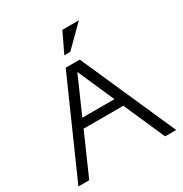

<svg xmlns="http://www.w3.org/2000/svg" viewBox="-207 -1076 1172 1231"><g transform="rotate(-30 379.0 -460.5)"><path d="M659 0H741L431 -700H327L17 0H97L231 -304H525ZM359 -773H403L552 -921H430ZM259 -369 378 -639 497 -369Z"/></g></svg>

Font: Absans
Style: Regular
Weight: 400
Designer: Valerio Monopoli
Version: Version 1.200;Glyphs 3.2 (3217)